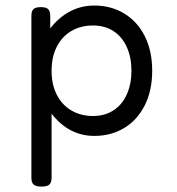

<svg xmlns="http://www.w3.org/2000/svg" viewBox="-20 -482 640 696"><path d="M531.7 -225.6Q531.7 -153.3 504.6 -99.9Q477.5 -46.4 429.9 -17.8Q382.3 10.7 321.8 10.7Q230 10.7 167 -69.8V162.6Q167 179.7 158.9 187Q150.9 194.3 130.9 194.3H129.9Q109.9 194.3 101.8 187Q93.8 179.7 93.8 162.6V-424.3Q93.8 -441.4 101.1 -448.7Q108.4 -456.1 127.4 -456.1H128.4Q147.5 -456.1 154.8 -448.7Q162.1 -441.4 162.1 -424.3V-378.9Q192.9 -418.9 233.4 -440.4Q273.9 -461.9 321.8 -461.9Q382.3 -461.9 429.9 -433.3Q477.5 -404.8 504.6 -351.3Q531.7 -297.9 531.7 -225.6ZM167 -225.6Q167 -174.8 186.3 -137.7Q205.6 -100.6 239.5 -81.1Q273.4 -61.5 316.9 -61.5Q360.4 -61.5 391.8 -82.3Q423.3 -103 439.9 -140.4Q456.5 -177.7 456.5 -225.6Q456.5 -273.4 439.9 -310.8Q423.3 -348.1 391.8 -368.9Q360.4 -389.6 316.9 -389.6Q273.4 -389.6 239.5 -370.1Q205.6 -350.6 186.3 -313.5Q167 -276.4 167 -225.6Z"/></svg>

Font: Courier Prime Code
Style: Regular
Weight: 400
Designer: Alan Dague-Greene
Foundry: Quote-Unquote Apps
Version: Version 3.0318